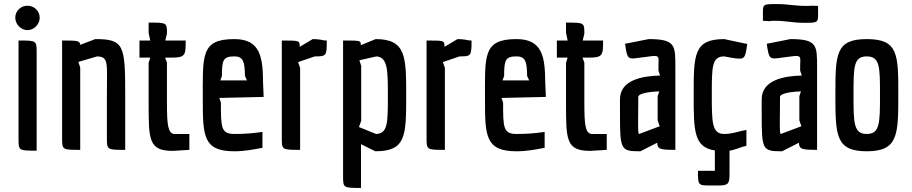

<svg xmlns="http://www.w3.org/2000/svg" viewBox="-20 -736 4477 943"><path d="M55 -649C55 -617 83 -588 115 -588C147 -588 175 -617 175 -649C175 -683 147 -708 115 -708C83 -708 55 -683 55 -649ZM71 -56C71 4 71 4 160 4V-477C160 -537 160 -537 71 -537Z M374 -404 365 -432 457 -459C515 -457 505 -428 505 -267V-60C505 0 505 0 595 0V-266C595 -514 590 -544 448 -544L374 -516C372 -537 357 -537 285 -537V-60C285 0 285 0 374 0Z M800 -571C800 -625 800 -625 710 -625V-574L718 -537H665V-453H718L710 -428V-230C710 -49 710 5 829 5L910 0V-78H834C805 -84 800 -121 800 -230V-428L791 -453H820C891 -453 892 -464 892 -537H792Z M1275 -260 1272 -328C1271 -452 1261 -544 1131 -544C965 -544 976 -464 976 -245C976 -67 979 7 1131 7C1181 7 1220 -1 1269 -10V-88C1220 -81 1180 -78 1131 -78C1065 -78 1065 -111 1065 -232L1057 -255ZM1070 -363C1070 -441 1076 -459 1131 -459C1176 -459 1182 -431 1183 -363L1193 -341H1062Z M1454 -403 1444 -431 1526 -459C1583 -459 1585 -461 1585 -537L1569 -538C1557 -541 1539 -544 1516 -544L1452 -506C1452 -537 1452 -537 1364 -537V-60C1364 0 1364 0 1454 0Z M1665 127C1665 187 1665 187 1753 187V-28L1823 7C1974 7 1975 -68 1975 -266C1975 -456 1975 -544 1825 -544L1752 -514C1752 -537 1752 -537 1665 -537ZM1754 -413 1745 -440 1829 -459C1885 -455 1885 -388 1885 -267C1885 -133 1885 -80 1827 -78L1743 -112L1754 -143Z M2165 -403 2155 -431 2237 -459C2294 -459 2296 -461 2296 -537L2280 -538C2268 -541 2250 -544 2227 -544L2163 -506C2163 -537 2163 -537 2075 -537V-60C2075 0 2075 0 2165 0Z M2661 -260 2658 -328C2657 -452 2647 -544 2517 -544C2351 -544 2362 -464 2362 -245C2362 -67 2365 7 2517 7C2567 7 2606 -1 2655 -10V-88C2606 -81 2566 -78 2517 -78C2451 -78 2451 -111 2451 -232L2443 -255ZM2456 -363C2456 -441 2462 -459 2517 -459C2562 -459 2568 -431 2569 -363L2579 -341H2448Z M2850 -571C2850 -625 2850 -625 2760 -625V-574L2768 -537H2715V-453H2768L2760 -428V-230C2760 -49 2760 5 2879 5L2960 0V-78H2884C2855 -84 2850 -121 2850 -230V-428L2841 -453H2870C2941 -453 2942 -464 2942 -537H2842Z M3214 -389 3222 -365C3134 -363 3025 -343 3025 -248V-179C3025 1 3028 7 3125 7L3208 -35C3209 -4 3220 0 3297 0V-406C3297 -513 3298 -544 3166 -544L3050 -521C3061 -444 3062 -444 3125 -453L3179 -460C3223 -466 3214 -450 3214 -413ZM3210 -145 3220 -116C3120 -78 3119 -78 3119 -78C3115 -78 3114 -96 3114 -128L3115 -260C3115 -277 3169 -286 3218 -287L3210 -264Z M3575 -452C3638 -443 3639 -443 3650 -520L3537 -544C3387 -544 3387 -467 3387 -271C3387 -95 3387 -13 3491 3V103H3408C3408 175 3408 175 3473 175H3506C3558 175 3563 167 3563 117V4C3591 0 3615 -13 3646 -20V-98C3606 -91 3578 -78 3537 -78C3476 -78 3476 -136 3476 -271C3476 -408 3476 -459 3537 -459Z M3910 -389 3918 -365C3830 -363 3721 -343 3721 -248V-179C3721 1 3724 7 3821 7L3904 -35C3905 -4 3916 0 3993 0V-406C3993 -513 3994 -544 3862 -544L3746 -521C3757 -444 3758 -444 3821 -453L3875 -460C3919 -466 3910 -450 3910 -413ZM3906 -145 3916 -116C3816 -78 3815 -78 3815 -78C3811 -78 3810 -96 3810 -128L3811 -260C3811 -277 3865 -286 3914 -287L3906 -264ZM3998 -707 3966 -708C3959 -707 3949 -707 3940 -707C3881 -707 3850 -716 3799 -716C3727 -716 3727 -716 3727 -671V-634L3760 -632C3767 -634 3774 -634 3784 -634C3841 -634 3873 -624 3926 -624C3998 -624 3998 -624 3998 -670Z M4083 -271C4083 -72 4084 7 4237 7C4391 7 4392 -73 4392 -271C4392 -469 4392 -544 4237 -544C4084 -544 4083 -470 4083 -271ZM4237 -459C4302 -459 4302 -407 4302 -271C4302 -133 4302 -78 4237 -78C4172 -78 4172 -133 4172 -271C4172 -407 4172 -459 4237 -459Z"/></svg>

Font: Economica
Style: Bold
Weight: 700
Designer: Vicente Lamonaca
Foundry: Vicente Lamonaca
Version: Version 1.100